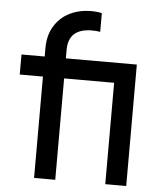

<svg xmlns="http://www.w3.org/2000/svg" viewBox="-54 -803 703 849"><g transform="rotate(5 298.0 -378.5)"><path d="M129 -450H26V-539H129V-577Q129 -633 154 -674Q179 -715 221.5 -736Q264 -757 317 -757Q344 -757 364 -752V-669Q349 -672 328 -672Q223 -672 223 -577V-539H538V0H445V-450H223V0H129Z"/></g></svg>

Font: Eudoxus Sans Medium
Style: Regular
Weight: 500
Designer: Stijn de Vries
Foundry: tokotype
Version: Version 2.005